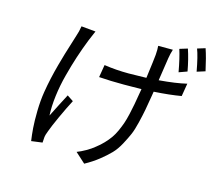

<svg xmlns="http://www.w3.org/2000/svg" viewBox="-116 -922 1275 1136"><g transform="rotate(15 521.5 -354.0)"><path d="M940 -616.1 889.9 -598Q875 -680.8 858.3 -733L907 -747.9Q927.2 -687.1 940 -616.1ZM264.9 -712 352.6 -703.8Q328.5 -648.1 326.3 -642Q304 -585.6 285.3 -528.6Q266.7 -471.6 249.5 -405.9Q232.2 -340.2 223.9 -274.3Q215.6 -208.5 218.4 -153.1Q258.2 -232.6 291.9 -296.2L329.9 -271Q302.9 -219.1 274.5 -157Q246.1 -94.8 234 -61.1Q223.7 -35.9 222.3 -19.2Q222.3 -15.3 221.4 -3.9Q220.5 7.5 220.2 12.1L152.7 21Q147.4 -14.9 144.2 -56.6Q141 -98.4 142.2 -161.6Q143.5 -224.8 152.3 -279.1Q159.4 -322.8 169.2 -367Q179 -411.2 191.2 -455.6Q203.5 -500 211.6 -527.3Q219.8 -554.7 233.5 -598Q247.2 -641.3 249.6 -649.9Q259.6 -677.9 264.9 -712ZM733 -718H822.8Q813.9 -690.3 809.7 -663Q808.6 -658 788.4 -522Q892.8 -530.5 957.4 -546.2L944.2 -467Q875.4 -454.9 777.3 -448.9L773.1 -422.9Q763.1 -362.9 757.5 -332.2Q751.8 -301.5 739.9 -252Q728 -202.4 715.7 -174.2Q703.5 -146 682.7 -107.1Q661.9 -68.2 636.2 -41.5Q610.4 -14.9 573.5 14.4Q536.6 43.7 490.4 68.9L429 13.1Q453.5 3.9 482.4 -12.6Q511.4 -29.1 531.6 -46.2Q556.1 -65 575.8 -85.8Q595.5 -106.5 610.1 -127Q624.6 -147.4 636.9 -174.5Q649.1 -201.7 657.3 -225.3Q665.5 -248.9 673.7 -284.4Q681.8 -320 687.1 -348.7Q692.5 -377.5 699.9 -422.9L703.8 -445Q685.7 -445 649.3 -444.4Q612.9 -443.9 595.5 -443.9Q514.2 -443.9 443.2 -448.9L456 -525.9Q529.1 -514.9 606.2 -514.9Q639.9 -514.9 714.5 -517Q730.5 -636.7 732.6 -663Q735.1 -696.7 733 -718ZM959.2 -762.1 1007.5 -777Q1024.9 -726.6 1042.6 -644.9L992.2 -628.9Q975.5 -720.9 959.2 -762.1Z"/></g></svg>

Font: Karasuma Gothic
Style: Italic
Weight: 400
Italic angle: -9.39999°
Designer: Rasmus Andersson / Ryoko Nishizuka
Foundry: Genbu
Version: Version 1.00